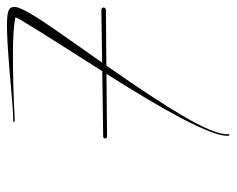

<svg xmlns="http://www.w3.org/2000/svg" viewBox="-82 -410 657 532"><g transform="rotate(-90 246.0 -144.5)"><path d="M444.5 -453.2C438.2 -453.2 431.3 -453.1 423.9 -452.9C394.1 -452.1 356.8 -449.5 322.1 -446.6C279.4 -443.1 243.7 -439.7 223.2 -438.1C219.4 -437.8 216.1 -437.6 213.2 -437.4C207.4 -437.1 197.5 -436.5 190 -436.2C185.7 -436 182.5 -435.9 180.1 -435.9C178.8 -435.9 177.9 -435.9 177.3 -436C176.9 -436 176.7 -436 176.6 -436C176.5 -436 176.4 -436 176.4 -436C176.2 -436.1 175.9 -436.1 175.8 -436.1C174.6 -436.1 173.7 -435.2 173.7 -434.1C173.7 -433.3 174.3 -432.5 175 -432.2C175.2 -432.1 175.3 -432.1 175.5 -432C175.7 -432 175.8 -432 176 -432C176.3 -431.9 176.7 -431.9 177.1 -431.9C177.8 -431.8 178.8 -431.8 180.2 -431.8C182.6 -431.8 185.9 -431.9 190.2 -432.1C197.7 -432.4 207.6 -433 213.4 -433.3C216.3 -433.5 219.7 -433.7 223.5 -433.8C240.4 -434.6 282.3 -436 322.6 -436.5C357.3 -436.9 394.5 -436.7 423.6 -434.8C438.1 -433.9 450 -432.5 458.6 -430.8C460.6 -430.4 462.3 -429.9 463.9 -429.5C462.2 -425.9 459.8 -421.4 456.6 -415.7C451.9 -407.6 446.2 -398.4 441 -389.9C435.5 -380.9 429.7 -371.4 420.2 -356.2C406.8 -334.6 392.5 -312 371.2 -278.7C355 -253.2 334.3 -220.9 314.2 -189.1C310 -189.1 197.6 -187.5 195.2 -187.5C198.4 -187.5 149.9 -186.8 153.1 -186.9C149 -186.8 145.9 -186.8 143.5 -186.8C144.2 -186.8 139.2 -186.7 139.8 -186.7C140 -186.7 135.5 -186.7 135.6 -186.7C134.2 -186.7 133.5 -186.7 133.1 -186.7C130.2 -186.7 127.9 -184.3 127.9 -181.3C127.9 -178.4 130.2 -176 133.1 -176C133.5 -176 134.2 -176 135.7 -176C135.8 -176 139.8 -176 139.9 -176C140.3 -176 143.2 -176.1 143.6 -176.1C144.1 -176.1 152.7 -176.1 153.2 -176.1C86.6 -175.6 261.9 -177 195.3 -176.5C199.7 -176.5 289.6 -177.3 306.8 -177.5C305.8 -175.8 304.7 -174.1 303.6 -172.4C256.5 -97.6 215.8 -30.3 185.6 26.9C166.4 63.3 155.1 88.6 147.9 107.1C146.6 110.5 145.4 113.5 144.4 116.3C142.5 121.5 139.7 129.6 137.8 137.9C135 149.5 135 156.8 135.5 161.4C135.6 162.5 136.6 163.3 137.6 163.3C138.8 163.3 139.8 162.4 139.8 161.2C139.8 161.1 139.8 161 139.8 161C139.3 156.9 139.3 150.1 141.9 138.9C143.9 130.8 146.6 122.9 148.4 117.8C149.4 115 150.6 112 152 108.7C159.4 90.8 171.8 65.8 192.4 30.8C224.8 -24.2 269 -90.3 318.9 -162.2C322.5 -167.4 326.1 -172.5 329.7 -177.7C305.7 -177.5 562.8 -179.8 434.6 -178.6C463.8 -178.9 477.3 -179 481.8 -179.1L483.9 -179.1L484.5 -179.1C487.9 -179.2 490.7 -182 490.7 -185.4C490.7 -188.8 487.9 -191.6 484.4 -191.6C484.7 -191.6 484 -191.6 483.7 -191.6L481.7 -191.6C477.2 -191.5 463.6 -191.3 434.5 -190.9C434 -190.9 367.8 -189.9 337.9 -189.5C356.9 -216.6 375.5 -243 391.2 -265.3C413.3 -296.6 430 -320.7 443.7 -340.9C453.4 -355.3 460.5 -366.2 465.7 -374.7C471.1 -383.4 476.8 -393.2 481.5 -402.1C485.3 -409.3 488.6 -416.6 490.6 -422.7C491.4 -425.4 492.2 -428.6 492.4 -431.8C492.5 -433.4 492.4 -435.5 491.8 -437.7C491.3 -439.9 490.1 -442.8 487.6 -445.2C485.5 -447 483.3 -448.2 481.3 -449C479.4 -449.8 477.3 -450.4 475.3 -450.8C471.3 -451.7 466.6 -452.2 461.5 -452.6C456.5 -452.9 450.8 -453.1 444.5 -453.2ZM487.6 -445.2C487.5 -445.2 487.5 -445.2 487.5 -445.2L487.6 -445.1C487.6 -445.2 487.6 -445.2 487.6 -445.2ZM468.7 -427.8C469 -427.5 469.2 -427.3 469.5 -427C470.4 -426.3 470.6 -426.6 470.4 -426.7C470.2 -427 469.6 -427.4 468.7 -427.8Z"/></g></svg>

Font: Sinatra
Style: Regular
Weight: 400
Designer: Fahmi
Version: Version 0.1